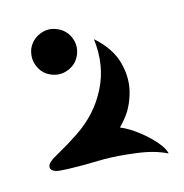

<svg xmlns="http://www.w3.org/2000/svg" viewBox="-107 -810 885 925"><g transform="rotate(-15 335.5 -347.5)"><path d="M621.1 15.6Q558.6 -15.6 469.7 -26.4Q380.9 -38.1 313.5 -38.1Q293 -38.1 249 -37.1Q204.1 -36.1 161.1 -37.1Q132.8 -37.1 109.4 -39.1Q85.9 -40 76.2 -43Q50.8 -50.8 49.8 -67.4Q49.8 -67.4 49.8 -68.4Q49.8 -84 69.3 -97.7Q73.2 -101.6 83 -107.4Q92.8 -113.3 106.4 -121.1Q130.9 -135.7 162.1 -153.3Q192.4 -171.9 215.8 -187.5Q324.2 -259.8 377.9 -368.2Q432.6 -475.6 416 -609.4Q494.1 -541 514.6 -460Q535.2 -379.9 512.7 -306.6Q501 -266.6 479.5 -230.5Q457 -195.3 426.8 -166Q448.2 -157.2 470.7 -143.6Q494.1 -128.9 515.6 -112.3Q555.7 -81.1 586.9 -44.9Q617.2 -9.8 621.1 15.6ZM326.2 -600.6Q326.2 -621.1 317.4 -642.6Q308.6 -664.1 293 -678.7Q278.3 -693.4 256.8 -702.1Q236.3 -710.9 214.8 -710.9Q193.4 -710.9 172.9 -702.1Q151.4 -693.4 136.7 -678.7Q121.1 -663.1 112.3 -642.6Q104.5 -621.1 104.5 -599.6Q104.5 -579.1 113.3 -557.6Q122.1 -536.1 136.7 -521.5Q151.4 -506.8 172.9 -498Q194.3 -489.3 214.8 -489.3Q236.3 -489.3 257.8 -498Q278.3 -506.8 293.9 -521.5Q308.6 -537.1 317.4 -557.6Q326.2 -579.1 326.2 -600.6Z"/></g></svg>

Font: MahoPreGreeks
Style: Regular
Weight: 400
Designer: ABC, Toei Animation
Foundry: Ishotihadus
Version: Version 1.00